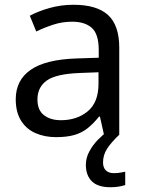

<svg xmlns="http://www.w3.org/2000/svg" viewBox="-20 -565 601 805"><path d="M288 -545Q386 -545 433 -502Q480 -459 480 -365V0H416L399 -76H395Q372 -47 347.5 -27.5Q323 -8 291.5 1Q260 10 215 10Q167 10 128.5 -7Q90 -24 68 -59.5Q46 -95 46 -149Q46 -229 109 -272.5Q172 -316 303 -320L394 -323V-355Q394 -422 365 -448Q336 -474 283 -474Q241 -474 203 -461.5Q165 -449 132 -433L105 -499Q140 -518 188 -531.5Q236 -545 288 -545ZM314 -259Q214 -255 175.5 -227Q137 -199 137 -148Q137 -103 164.5 -82Q192 -61 235 -61Q303 -61 348 -98.5Q393 -136 393 -214V-262ZM412 116Q412 138 424 149.5Q436 161 457 161Q474 161 485.5 158.5Q497 156 505 155V211Q491 215 477 217.5Q463 220 443 220Q390 220 365 195Q340 170 340 126Q340 97 354.5 70Q369 43 390.5 21Q412 -1 432 -15L480 0Q446 32 429 58.5Q412 85 412 116Z"/></svg>

Font: Noto Sans Armenian
Style: Regular
Weight: 400
Designer: Monotype Design Team
Foundry: Monotype Imaging Inc.
Version: Version 2.007